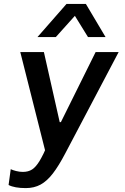

<svg xmlns="http://www.w3.org/2000/svg" viewBox="-20 -778 640 984"><path d="M112 186Q84 186 61.5 182Q39 178 24 170L35 89Q45 94 62.5 98.5Q80 103 97 103Q125 103 144.5 90.5Q164 78 183 46.5Q202 15 226 -41L223 40L84 -511H205L286 -152H292L470 -511H588L314 9Q281 72 251 111Q221 150 188 168Q155 186 112 186ZM172 -588 321 -758H420L521 -588H431L334 -745H407L266 -588Z"/></svg>

Font: Chivo Mono Medium
Style: Italic
Weight: 500
Italic angle: -8.05°
Monospace: yes
Designer: Hector Gatti
Foundry: Omnibus-Type
Version: Version 1.008